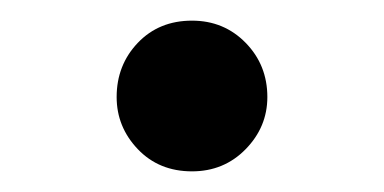

<svg xmlns="http://www.w3.org/2000/svg" viewBox="-20 -457 372 186"><path d="M166 -291Q134 -291 113.5 -312.5Q93 -334 93 -363Q93 -394 113.5 -415.5Q134 -437 166 -437Q197 -437 218 -415.5Q239 -394 239 -363Q239 -334 218 -312.5Q197 -291 166 -291Z"/></svg>

Font: Early Summer Mincho SemiBold
Style: Regular
Weight: 600
Designer: GuiWonder
Version: Version 1.002